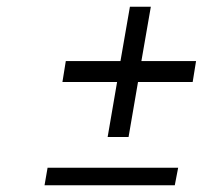

<svg xmlns="http://www.w3.org/2000/svg" viewBox="-20 -549 648 569"><path d="M561 -368 551 -306H389L361 -143H299L327 -306H165L175 -368H337L365 -529H427L399 -368ZM121 -52H508L498 0H112Z"/></svg>

Font: Be Vietnam Light
Style: Italic
Weight: 300
Italic angle: -9.222°
Designer: Gabriel Lam
Foundry: TypeRant
Version: Version 3.000